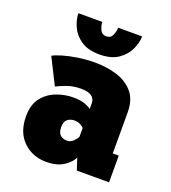

<svg xmlns="http://www.w3.org/2000/svg" viewBox="-131 -803 813 912"><g transform="rotate(20 275.0 -347.0)"><path d="M206 11Q136.5 11 89.5 -34.2Q42.5 -79.5 42.5 -161Q42.5 -219 69.8 -254Q97 -289 139 -305Q181 -321 224 -321Q261 -321 284.5 -312Q308 -303 315 -296V-324Q315 -372.5 244.5 -372.5Q204 -372.5 171.5 -360.2Q139 -348 123 -339.5L57 -471Q72 -480 104 -489.5Q136 -499 178.2 -505.5Q220.5 -512 265.5 -512Q321.5 -512 373 -496.8Q424.5 -481.5 457.2 -444.5Q490 -407.5 490 -342V-135H520.5V0H357.5L338 -60Q330 -36.5 296 -12.8Q262 11 206 11ZM264.5 -117.5Q283 -117.5 297.2 -132.2Q311.5 -147 314.5 -156V-199Q310.5 -205.5 296.8 -212.8Q283 -220 266 -220Q246.5 -220 231.8 -209Q217 -198 217 -170Q217 -141 230.5 -129.2Q244 -117.5 264.5 -117.5ZM269.5 -555Q210.5 -555 175.2 -579.5Q140 -604 124.5 -639Q109 -674 109 -705H230Q230 -687.5 239 -667.2Q248 -647 270.5 -647Q293 -647 301.5 -667.2Q310 -687.5 310 -705H431Q431 -674 415 -639Q399 -604 363.5 -579.5Q328 -555 269.5 -555Z"/></g></svg>

Font: Trispace SemiCondensed ExtraBold
Style: Regular
Weight: 800
Width: 4
Designer: Tyler Finck
Foundry: Etcetera Type Company
Version: Version 1.210; ttfautohint (v1.8.3)